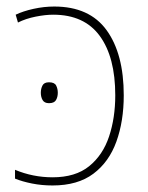

<svg xmlns="http://www.w3.org/2000/svg" viewBox="-20 -558 454 588"><path d="M146 -538Q254 -538 306.5 -465.5Q359 -393 359 -266Q359 -187 336.5 -124.5Q314 -62 266 -26Q218 10 141 10Q108 10 78 4Q48 -2 26 -11V-38Q81 -15 141 -15Q211 -15 253 -49Q295 -83 314 -140Q333 -197 333 -266Q333 -383 285.5 -448Q238 -513 143 -513Q119 -513 89 -507Q59 -501 35 -489L28 -513Q51 -524 83 -531Q115 -538 146 -538ZM130 -306Q147 -306 152 -296Q157 -286 157 -274Q157 -261 151.5 -251.5Q146 -242 130 -242Q116 -242 110.5 -251.5Q105 -261 105 -274Q105 -286 110 -296Q115 -306 130 -306Z"/></svg>

Font: Noto Sans SemiCondensed Thin
Style: Regular
Weight: 100
Width: 4
Designer: Monotype Design Team
Foundry: Monotype Imaging Inc.
Version: Version 2.013; ttfautohint (v1.8.4.7-5d5b)